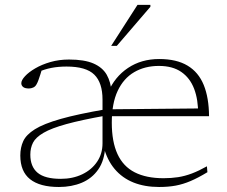

<svg xmlns="http://www.w3.org/2000/svg" viewBox="-20 -736 906 766"><path d="M245.5 -470.5Q213 -470.5 185.5 -465.2Q158 -460 128 -447L148.5 -463.5Q144.5 -450.5 140.8 -438.5Q137 -426.5 133.5 -416.8Q130 -407 126 -400Q121 -390.5 112.5 -386.8Q104 -383 95.5 -383Q79.5 -383 72.2 -389Q65 -395 65 -404Q65 -416 79.8 -432Q94.5 -448 120.5 -463.2Q146.5 -478.5 181 -488.5Q215.5 -498.5 255.5 -498.5Q316.5 -498.5 352.8 -482.8Q389 -467 405.8 -437.8Q422.5 -408.5 425 -367H411Q437.5 -429.5 490.8 -465Q544 -500.5 615 -500.5Q684.5 -500.5 728.2 -474.2Q772 -448 792.8 -397Q813.5 -346 814 -272.5H424L420 -300L793.5 -303.5L770.5 -279.5Q771 -338.5 754.5 -381.8Q738 -425 703.2 -449Q668.5 -473 614 -473Q558 -473 515.5 -448.2Q473 -423.5 449.5 -373.5Q426 -323.5 426 -246.5Q426 -170.5 448.8 -121.2Q471.5 -72 517.5 -48.5Q563.5 -25 632.5 -25Q663.5 -25 690.8 -29.2Q718 -33.5 745.8 -44Q773.5 -54.5 805.5 -72.5L807.5 -49Q770.5 -26.5 740.5 -13.8Q710.5 -1 681 4.5Q651.5 10 614.5 10Q557 10 512.2 -8Q467.5 -26 437.2 -62Q407 -98 393 -152H400Q397 -96 372.2 -60.2Q347.5 -24.5 306.8 -7.2Q266 10 215 10Q139 10 100 -21Q61 -52 61 -115.5Q61 -147.5 72.8 -173Q84.5 -198.5 119 -220.2Q153.5 -242 222 -261.5Q290.5 -281 404.5 -300.5L403 -275Q305 -257.5 245 -241Q185 -224.5 153.8 -206.2Q122.5 -188 111.8 -167Q101 -146 101 -119Q101 -71 130 -46.8Q159 -22.5 222.5 -22.5Q270 -22.5 307.8 -40.5Q345.5 -58.5 367.2 -90.5Q389 -122.5 389 -164.5V-338.5Q389 -406 356.2 -438.2Q323.5 -470.5 245.5 -470.5ZM423.5 -553 528.5 -716.5H580V-709L446 -553Z"/></svg>

Font: Newsreader 9pt ExtraLight
Style: Regular
Weight: 250
Designer: Hugues Gentile
Foundry: Production Type
Version: Version 1.003